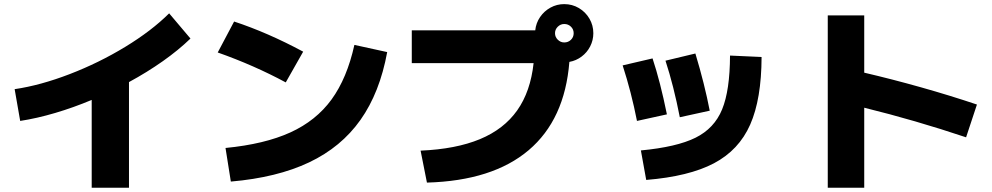

<svg xmlns="http://www.w3.org/2000/svg" viewBox="-20 -838 4728 915"><path d="M786.1 -774.4 887.7 -654.3Q830.6 -599.1 755.9 -546.4Q681.2 -493.7 594.7 -446.8V56.6H417V-361.8Q329.6 -325.2 242.7 -299.6Q155.8 -273.9 76.2 -261.7L49.8 -413.1Q172.9 -431.2 312.3 -484.9Q451.7 -538.6 576.9 -614.7Q702.1 -690.9 786.1 -774.4Z M1668.9 -624 1825.2 -589.8Q1790 -397 1698 -266.8Q1606 -136.7 1453.1 -64.2Q1300.3 8.3 1080.1 27.3L1054.7 -132.8Q1240.7 -150.9 1363.5 -206.8Q1486.3 -262.7 1560.1 -364Q1633.8 -465.3 1668.9 -624ZM1017.6 -587.9 1095.7 -735.4Q1255.9 -682.6 1424.8 -591.8L1341.8 -445.3Q1190.4 -526.9 1017.6 -587.9Z M2522.9 -537.1H1942.4V-693.4H2530.8Q2534.2 -728 2553.7 -756.6Q2573.2 -785.2 2603.5 -801.8Q2633.8 -818.4 2668.9 -818.4Q2707 -818.4 2738.8 -799.6Q2770.5 -780.8 2789.1 -749Q2807.6 -717.3 2807.6 -679.7Q2807.6 -646.5 2792.7 -617.2Q2777.8 -587.9 2751.7 -568.4Q2725.6 -548.8 2693.4 -543Q2671.4 -268.1 2499.5 -122.3Q2327.6 23.4 2014.6 32.2L1984.4 -120.1Q2152.8 -127.4 2267.1 -174.8Q2381.3 -222.2 2444.8 -312Q2508.3 -401.9 2522.9 -537.1ZM2713.9 -679.7Q2713.9 -698.2 2700.9 -710.9Q2688 -723.6 2668.9 -723.6Q2651.4 -723.6 2638.2 -710.7Q2625 -697.8 2625 -679.7Q2625 -661.6 2638.2 -648.7Q2651.4 -635.7 2668.9 -635.7Q2688 -635.7 2700.9 -648.4Q2713.9 -661.1 2713.9 -679.7Z M3459 -573.2 3609.4 -566.4Q3608.9 -366.2 3555.2 -244.4Q3501.5 -122.6 3382.3 -59.8Q3263.2 2.9 3059.6 19.5L3034.2 -121.1Q3204.6 -137.2 3294.4 -181.6Q3384.3 -226.1 3421.4 -316.9Q3458.5 -407.7 3459 -573.2ZM2947.3 -526.4 3089.8 -559.6Q3126.5 -449.2 3158.2 -293L3015.6 -261.7Q2988.8 -398.4 2947.3 -526.4ZM3151.4 -548.8 3293.9 -583Q3337.9 -437 3362.3 -310.5L3219.7 -279.3Q3190.4 -429.7 3151.4 -548.8Z M4098.6 -324.7V56.6H3924.8V-764.6H4098.6V-491.7Q4230.5 -460.9 4369.1 -421.9Q4507.8 -382.8 4635.7 -339.8L4584 -183.6Q4340.8 -265.1 4098.6 -324.7Z"/></svg>

Font: Pretendard JP Black
Style: Regular
Weight: 900
Designer: Base glyphs from Inter by Rasmus Andersson; Hangeul glyphs from Noto Sans CJK(Source Han Sans) by Jang Soo-young and Kan
Foundry: Kil Hyung-jin
Version: Version 1.309